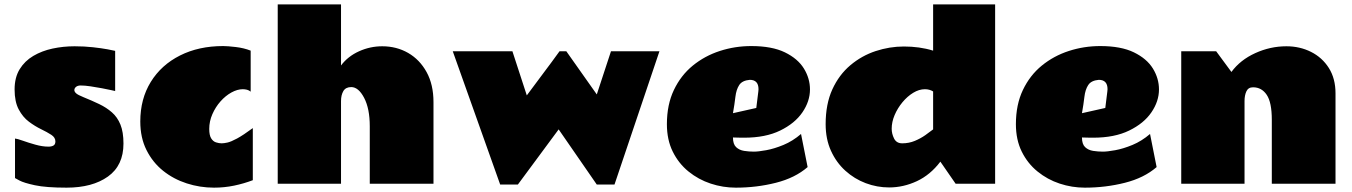

<svg xmlns="http://www.w3.org/2000/svg" viewBox="-20 -842 6196 880"><path d="M48.8 -207Q58.1 -206.5 84 -197.3Q109.9 -188 142.1 -179Q174.3 -169.9 202.1 -169.9Q216.3 -169.9 225.1 -175Q233.9 -180.2 233.9 -193.8Q233.9 -211.9 215.1 -224.1Q196.3 -236.3 168.5 -249.8Q140.6 -263.2 112.5 -284.2Q84.5 -305.2 65.7 -340.6Q46.9 -376 46.9 -432.1Q46.9 -486.8 70.1 -524.7Q93.3 -562.5 132.6 -585.7Q171.9 -608.9 220.9 -619.4Q270 -629.9 321.8 -629.9Q366.2 -629.9 405.8 -625.5Q445.3 -621.1 472.9 -616Q500.5 -610.8 507.8 -608.9V-424.8Q507.8 -424.8 490.5 -428.7Q473.1 -432.6 447.3 -437.5Q421.4 -442.4 395 -446.3Q368.7 -450.2 350.1 -450.2Q335.9 -450.2 328.4 -443.8Q320.8 -437.5 320.8 -429.2Q320.8 -421.4 329.1 -414.1Q337.4 -406.7 362.8 -396.5Q401.4 -380.9 434.6 -365Q467.8 -349.1 492.9 -327.1Q518.1 -305.2 532 -271Q545.9 -236.8 545.9 -184.1Q545.9 -83.5 474.6 -32.7Q403.3 18.1 285.2 18.1Q191.4 18.1 140.1 7.1Q88.9 -3.9 68.8 -14.9Q48.8 -25.9 48.8 -25.9Z M1138.7 -16.1Q1097.7 -0.5 1053 8.8Q1008.3 18.1 960.9 18.1Q896.5 18.1 835.9 -1.5Q775.4 -21 727.5 -59.3Q679.7 -97.7 651.4 -154.3Q623 -210.9 623 -285.2Q623 -388.7 671.1 -466.6Q719.2 -544.4 804.9 -587.6Q890.6 -630.9 1002.9 -630.9Q1022.9 -630.9 1060.5 -626.5Q1098.1 -622.1 1128.9 -609.9V-421.9Q1121.6 -428.2 1112.1 -430.7Q1102.5 -433.1 1092.8 -433.1Q1067.9 -433.1 1040.8 -418.2Q1013.7 -403.3 990.7 -377.4Q967.8 -351.6 953.4 -318.8Q939 -286.1 939 -251Q939 -222.2 947.8 -208Q956.5 -193.8 970 -189.5Q983.4 -185.1 996.1 -185.1Q1006.3 -185.1 1022.7 -188.7Q1039.1 -192.4 1066.7 -207.3Q1094.2 -222.2 1138.7 -254.9Z M1252.9 0V-821.8H1543V-542Q1574.7 -584 1625.5 -606.9Q1676.3 -629.9 1731.9 -629.9Q1797.4 -629.9 1850.6 -599.4Q1903.8 -568.8 1935.3 -511.5Q1966.8 -454.1 1966.8 -374V0H1674.8V-263.2Q1674.8 -344.2 1648.9 -393.6Q1623 -442.9 1589.8 -442.9Q1564.5 -442.9 1553.7 -424.6Q1543 -406.2 1543 -378.9V0Z M2055.2 -606.9H2328.6L2394.5 -404.8Q2430.7 -454.1 2470 -506.1Q2509.3 -558.1 2544.4 -606.9H2575.7L2715.3 -409.2Q2730.5 -457 2747.8 -508.1Q2765.1 -559.1 2780.3 -606.9H3002.4L2796.4 3.9H2715.3L2540.5 -249L2353.5 3.9H2272.5Z M3352.5 18.1Q3293.5 18.1 3237.3 -0.5Q3181.2 -19 3135.7 -55.9Q3090.3 -92.8 3063.5 -147Q3036.6 -201.2 3036.6 -272.9Q3036.6 -362.3 3068.6 -429.4Q3100.6 -496.6 3155.3 -541.3Q3210 -585.9 3279.3 -608.4Q3348.6 -630.9 3423.3 -630.9Q3518.1 -630.9 3577.4 -602.1Q3636.7 -573.2 3664.6 -527.8Q3692.4 -482.4 3692.4 -432.1Q3692.4 -377.9 3657.7 -327.1Q3623 -276.4 3555.9 -243.7Q3488.8 -210.9 3390.6 -210.9Q3381.3 -210.9 3366 -211.2Q3350.6 -211.4 3339.4 -211.9Q3339.4 -181.2 3354 -167.5Q3368.7 -153.8 3390.9 -150.4Q3413.1 -147 3435.5 -147Q3455.6 -147 3491.9 -153.6Q3528.3 -160.2 3570.8 -177.7Q3613.3 -195.3 3651.4 -228L3681.6 -76.2Q3624 -26.4 3535.9 -4.2Q3447.8 18.1 3352.5 18.1ZM3339.4 -323.2 3446.3 -347.2 3455.6 -421.9Q3455.6 -424.8 3456.1 -427.5Q3456.5 -430.2 3456.5 -433.1Q3456.5 -476.1 3416.5 -476.1Q3381.8 -473.1 3368.2 -452.4Q3354.5 -431.6 3350.6 -398.2Q3346.7 -364.7 3339.4 -323.2Z M3764.2 -272.9Q3764.2 -365.2 3794.9 -432.4Q3825.7 -499.5 3877.7 -543.2Q3929.7 -586.9 3993.4 -607.9Q4057.1 -628.9 4123 -628.9Q4157.7 -628.9 4191.7 -624.3Q4225.6 -619.6 4256.8 -609.9V-821.8H4541V0H4359.9L4290 -101.1Q4244.1 -40.5 4182.4 -11.7Q4120.6 17.1 4055.2 17.1Q4000 17.1 3948 -2.4Q3896 -22 3854.5 -59.6Q3813 -97.2 3788.6 -150.9Q3764.2 -204.6 3764.2 -272.9ZM4115.2 -185.1Q4146 -185.1 4172.9 -196.3Q4199.7 -207.5 4221.2 -222.7Q4242.7 -237.8 4256.8 -249V-422.9Q4240.2 -433.1 4219.2 -433.1Q4192.4 -433.1 4165.5 -416.7Q4138.7 -400.4 4116.2 -373.3Q4093.8 -346.2 4080.3 -314.5Q4066.9 -282.7 4066.9 -252Q4066.9 -229 4077.9 -207Q4088.9 -185.1 4115.2 -185.1Z M4952.1 18.1Q4893.1 18.1 4836.9 -0.5Q4780.8 -19 4735.4 -55.9Q4689.9 -92.8 4663.1 -147Q4636.2 -201.2 4636.2 -272.9Q4636.2 -362.3 4668.2 -429.4Q4700.2 -496.6 4754.9 -541.3Q4809.6 -585.9 4878.9 -608.4Q4948.2 -630.9 5022.9 -630.9Q5117.7 -630.9 5177 -602.1Q5236.3 -573.2 5264.2 -527.8Q5292 -482.4 5292 -432.1Q5292 -377.9 5257.3 -327.1Q5222.7 -276.4 5155.5 -243.7Q5088.4 -210.9 4990.2 -210.9Q4981 -210.9 4965.6 -211.2Q4950.2 -211.4 4939 -211.9Q4939 -181.2 4953.6 -167.5Q4968.3 -153.8 4990.5 -150.4Q5012.7 -147 5035.2 -147Q5055.2 -147 5091.6 -153.6Q5127.9 -160.2 5170.4 -177.7Q5212.9 -195.3 5251 -228L5281.2 -76.2Q5223.6 -26.4 5135.5 -4.2Q5047.4 18.1 4952.1 18.1ZM4939 -323.2 5045.9 -347.2 5055.2 -421.9Q5055.2 -424.8 5055.7 -427.5Q5056.2 -430.2 5056.2 -433.1Q5056.2 -476.1 5016.1 -476.1Q4981.4 -473.1 4967.8 -452.4Q4954.1 -431.6 4950.2 -398.2Q4946.3 -364.7 4939 -323.2Z M5809.1 -293Q5809.1 -372.6 5785.9 -407.2Q5762.7 -441.9 5723.1 -441.9Q5701.2 -441.9 5692.6 -423.3Q5684.1 -404.8 5684.1 -378.9V0H5394V-606.9H5554.2L5624 -512.2Q5664.6 -567.4 5733.4 -598.6Q5802.2 -629.9 5876 -629.9Q5937.5 -629.9 5988.8 -604.2Q6040 -578.6 6070.6 -530.3Q6101.1 -481.9 6101.1 -414.1V0H5809.1Z"/></svg>

Font: Rammetto One
Style: Regular
Weight: 400
Designer: Vernon Adams
Foundry: Vernon Adams
Version: Version 1.100; ttfautohint (v1.8.4.7-5d5b)